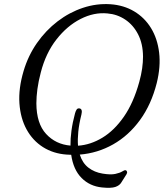

<svg xmlns="http://www.w3.org/2000/svg" viewBox="-20 -734 792 929"><path d="M514.5 -713.5Q579 -709 629.2 -679Q679.5 -649 710.8 -598Q742 -547 750 -479.2Q758 -411.5 738.5 -332.5Q712 -228 657.2 -153Q602.5 -78 527.5 -35.5Q452.5 7 366 14Q379 55 407.8 77.2Q436.5 99.5 476.5 106Q515.5 112.5 538 107.5Q560.5 102.5 571.5 95.5Q582.5 88.5 587.5 89.5Q592 90 594.2 95.8Q596.5 101.5 592.5 108.5L567 149Q558.5 163.5 538.2 170.5Q518 177.5 473.5 173Q414.5 167 374.8 127.2Q335 87.5 324.5 15Q313.5 15 303 14Q238 9.5 188 -22.2Q138 -54 108.5 -108Q79 -162 74 -233.8Q69 -305.5 94 -390Q116 -464.5 158.8 -525.8Q201.5 -587 258.8 -630.8Q316 -674.5 381.5 -696.2Q447 -718 514.5 -713.5ZM343 -185.5Q345.5 -195 350.2 -203Q355 -211 364.5 -209.5Q380.5 -207 374 -180Q362.5 -134 358.8 -96.5Q355 -59 357.5 -29Q418 -33 475.5 -67.8Q533 -102.5 579.5 -169.5Q626 -236.5 654 -338Q663.5 -372.5 667.8 -403Q672 -433.5 672 -460Q671.5 -522.5 648.2 -567.8Q625 -613 586.2 -639Q547.5 -665 500 -669Q435 -675.5 369.8 -642.2Q304.5 -609 253 -543Q201.5 -477 177.5 -384Q166 -340.5 161 -303.2Q156 -266 156 -234Q156.5 -136.5 203 -86Q249.5 -35.5 321 -29.5Q320.5 -63 325.8 -102Q331 -141 343 -185.5Z"/></svg>

Font: Fraunces 9pt S100 Light
Style: Italic
Weight: 300
Italic angle: -16°
Version: Version 1.000; ttfautohint (v1.8.3)